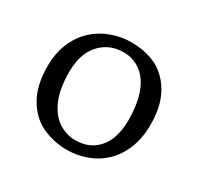

<svg xmlns="http://www.w3.org/2000/svg" viewBox="-122 -669 851 826"><g transform="rotate(30 304.0 -256.0)"><path d="M308 -40Q360 -40 395.5 -64Q431 -88 449 -131Q466 -174 466 -228Q466 -304 447 -359Q428 -414 390 -443Q352 -472 303 -472Q254 -472 217.5 -448.5Q181 -425 160 -382Q141 -339 141 -284Q141 -199 164 -145Q188 -90 227 -65Q266 -40 308 -40ZM48 -256Q48 -322 69.5 -372.5Q91 -423 127.5 -457Q164 -491 211 -508Q259 -526 308 -526Q384 -526 442 -496Q496 -465 527 -406Q558 -347 558 -261Q558 -192 536.5 -140Q515 -88 479 -54Q443 -20 396 -3Q348 14 300 14Q231 14 171 -15Q116 -43 82 -103.5Q48 -164 48 -256Z"/></g></svg>

Font: Early Summer Mincho Screen
Style: Regular
Weight: 400
Designer: GuiWonder
Version: Version 1.002